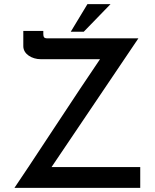

<svg xmlns="http://www.w3.org/2000/svg" viewBox="-20 -911 754 931"><path d="M516 -891H404L323 -757H386ZM50 0H660V-101H230L651 -725H221C198 -725 190 -724 190 -748V-761H93V-687C93 -648 136 -624 177 -624H465C376 -495 95 -64 50 0Z"/></svg>

Font: Reem Kufi
Style: Regular
Weight: 400
Designer: Khaled Hosny
Version: Version 0.007